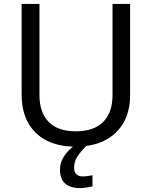

<svg xmlns="http://www.w3.org/2000/svg" viewBox="-20 -734 771 974"><path d="M356 116.2Q356 161.1 400.9 161.1Q422.4 161.1 449.2 154.8V210.9Q415.5 220.2 387.2 220.2Q284.2 220.2 284.2 126Q284.2 63.5 350.1 9.8Q229 6.8 159.4 -62.3Q89.8 -131.3 89.8 -253.9V-713.9H180.2V-251Q180.2 -163.6 226.8 -115.7Q273.4 -67.9 364.5 -67.9Q455.6 -67.9 503.2 -115.2Q550.8 -162.6 550.8 -252V-713.9H640.1V-252Q640.1 -129.9 566.4 -60.1Q509.3 -5.9 418 6.3Q388.7 35.2 372.3 60.3Q356 85.4 356 116.2Z"/></svg>

Font: NotoSans
Style: Regular
Weight: 400
Designer: Monotype Design team
Foundry: Monotype Imaging Inc.
Version: Version 1.04